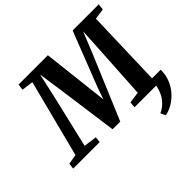

<svg xmlns="http://www.w3.org/2000/svg" viewBox="-258 -994 1455 1455"><g transform="rotate(-45 470.0 -266.0)"><path d="M957.5 -61Q958 -6 939.5 40.2Q921 86.5 889.2 122.2Q857.5 158 818.8 180.8Q780 203.5 740.5 211L722.5 171Q764 152 793.2 119Q822.5 86 837.8 40.8Q853 -4.5 851 -61ZM-41.5 0 -36 -46.5 43.5 -60.5 203 -682 109.5 -694 116.5 -743H430.5L481 -301.5L491.5 -209L524 -302.5L696 -743H976.5L970 -694L884 -682L865 -60.5L952 -46.5L948 0H616.5L620 -47.5L711 -60.5L736.5 -487L747.5 -682L677.5 -509.5L462.5 1L380.5 0L312 -498.5L285.5 -681.5L244 -494L142 -60.5L247.5 -46.5L243 0Z"/></g></svg>

Font: Merriweather 28pt ExtraBold
Style: Italic
Weight: 800
Italic angle: -7.8°
Version: Version 2.101